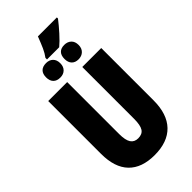

<svg xmlns="http://www.w3.org/2000/svg" viewBox="-318 -1133 1224 1224"><g transform="rotate(-45 294.5 -521.0)"><path d="M534 -242Q534 -119 472 -54.5Q410 10 292 10Q177 10 116.5 -52.5Q56 -115 56 -238V-714H227V-246Q227 -190 243.5 -165Q260 -140 294 -140Q331 -140 347 -164.5Q363 -189 363 -247V-714H534ZM238 -921Q256 -945 269.5 -975Q283 -1005 301 -1052H472V-1042Q446 -1008 411 -969Q376 -930 348 -907H238ZM153 -830Q153 -862 169.5 -878.5Q186 -895 217 -895Q246 -895 263.5 -878Q281 -861 281 -830Q281 -800 263.5 -782.5Q246 -765 217 -765Q186 -765 169.5 -782Q153 -799 153 -830ZM319 -830Q319 -862 335 -878.5Q351 -895 381 -895Q410 -895 428 -878Q446 -861 446 -830Q446 -800 428 -782.5Q410 -765 381 -765Q352 -765 335.5 -782Q319 -799 319 -830Z"/></g></svg>

Font: Noto Sans UI CondBlack
Style: Regular
Weight: 900
Width: 3
Designer: Monotype Design Team
Foundry: Monotype Imaging Inc.
Version: Version 1.001